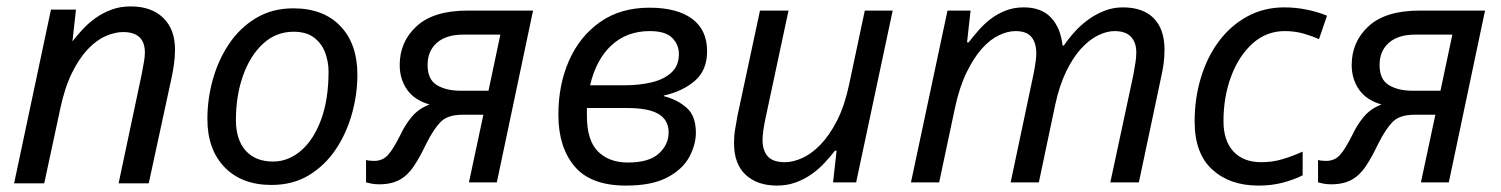

<svg xmlns="http://www.w3.org/2000/svg" viewBox="-20 -569 4684 599"><path d="M139 -539H217L206 -440Q220 -458 238 -477.5Q256 -497 278.5 -513Q301 -529 328 -539Q355 -549 388 -549Q452 -549 489 -513.5Q526 -478 526 -414Q526 -391 522.5 -367Q519 -343 515 -325L444 3H350L422 -337Q426 -360 429 -375.5Q432 -391 432 -405Q432 -469 364 -469Q339 -469 310 -456.5Q281 -444 254 -415.5Q227 -387 204.5 -341.5Q182 -296 168 -230L118 3H24Z M827 8Q734 8 680.5 -47.5Q627 -103 627 -198Q627 -260 644 -321Q661 -382 694.5 -432Q728 -482 778.5 -512.5Q829 -543 895 -543Q989 -543 1042 -487.5Q1095 -432 1095 -336Q1095 -275 1078 -214Q1061 -153 1027.5 -103Q994 -53 944 -22.5Q894 8 827 8ZM832 -65Q879 -65 918.5 -98.5Q958 -132 981.5 -195Q1005 -258 1005 -346Q1005 -376 994.5 -404.5Q984 -433 960 -451.5Q936 -470 896 -470Q841 -470 800.5 -432.5Q760 -395 738 -332.5Q716 -270 716 -195Q716 -133 746.5 -99Q777 -65 832 -65Z M1163 6Q1150 6 1139.5 4Q1129 2 1122 0V-70Q1132 -67 1147 -67Q1173 -67 1189.5 -84.5Q1206 -102 1229 -148Q1244 -180 1265 -205Q1286 -230 1320 -243Q1272 -257 1249.5 -290Q1227 -323 1227 -366Q1227 -439 1280 -487.5Q1333 -536 1439 -536H1643L1530 0H1443L1488 -211H1423Q1376 -211 1354 -188Q1332 -165 1309 -119Q1290 -79 1271.5 -51Q1253 -23 1227.5 -8.5Q1202 6 1163 6ZM1416 -286H1504L1541 -461H1425Q1372 -461 1343 -435.5Q1314 -410 1314 -366Q1314 -321 1343 -303.5Q1372 -286 1416 -286Z M1933 10Q1823 10 1772.5 -50Q1722 -110 1722 -211Q1722 -305 1755.5 -380.5Q1789 -456 1852.5 -500.5Q1916 -545 2006 -545Q2092 -545 2139 -510.5Q2186 -476 2186 -409Q2186 -350 2148 -317Q2110 -284 2051 -271V-269Q2094 -258 2122.5 -232.5Q2151 -207 2151 -155Q2151 -118 2130.5 -79.5Q2110 -41 2062 -15.5Q2014 10 1933 10ZM1821 -303H1930Q1974 -303 2012.5 -312Q2051 -321 2074.5 -342.5Q2098 -364 2098 -400Q2098 -430 2077 -451Q2056 -472 2007 -472Q1936 -472 1888 -428Q1840 -384 1821 -303ZM1939 -62Q2005 -62 2035.5 -90Q2066 -118 2066 -156Q2066 -194 2035 -213Q2004 -232 1937 -232H1811V-208Q1811 -131 1845.5 -96.5Q1880 -62 1939 -62Z M2270 -123Q2270 -146 2273.5 -166Q2277 -186 2281 -209L2351 -536H2440L2368 -199Q2359 -156 2359 -132Q2359 -100 2375 -81.5Q2391 -63 2429 -63Q2454 -63 2483 -76Q2512 -89 2540 -118Q2568 -147 2591.5 -193Q2615 -239 2629 -305L2678 -536H2765L2651 0H2579L2590 -99H2585Q2571 -81 2553 -61.5Q2535 -42 2512.5 -26Q2490 -10 2463 0Q2436 10 2404 10Q2343 10 2306.5 -23.5Q2270 -57 2270 -123Z M2936 -536H3008L2997 -437H3002Q3016 -455 3033 -474.5Q3050 -494 3071 -510Q3092 -526 3117.5 -536Q3143 -546 3174 -546Q3229 -546 3259 -514Q3289 -482 3295 -427H3299Q3314 -449 3333 -470Q3352 -491 3375.5 -508Q3399 -525 3426 -535.5Q3453 -546 3483 -546Q3546 -546 3579.5 -512Q3613 -478 3613 -414Q3613 -390 3610 -369Q3607 -348 3602 -326L3533 0H3444L3516 -336Q3520 -358 3522.5 -374.5Q3525 -391 3525 -406Q3525 -436 3508.5 -454Q3492 -472 3457 -472Q3433 -472 3405.5 -458.5Q3378 -445 3352.5 -417Q3327 -389 3306 -345.5Q3285 -302 3272 -242L3221 0H3133L3204 -336Q3213 -381 3213 -402Q3213 -435 3198 -453.5Q3183 -472 3148 -472Q3124 -472 3096.5 -459Q3069 -446 3043.5 -417.5Q3018 -389 2995.5 -343Q2973 -297 2959 -231L2910 0H2822Z M3906 10Q3817 10 3762 -40Q3707 -90 3707 -190Q3707 -262 3726.5 -326.5Q3746 -391 3782.5 -440Q3819 -489 3871 -517.5Q3923 -546 3987 -546Q4022 -546 4056.5 -539Q4091 -532 4120 -520L4095 -447Q4075 -456 4047.5 -464Q4020 -472 3988 -472Q3931 -472 3888 -433.5Q3845 -395 3821 -331Q3797 -267 3797 -191Q3797 -130 3828 -96.5Q3859 -63 3915 -63Q3950 -63 3981.5 -72.5Q4013 -82 4044 -96V-22Q4016 -8 3981.5 1Q3947 10 3906 10Z M4133 6Q4120 6 4109.5 4Q4099 2 4092 0V-70Q4102 -67 4117 -67Q4143 -67 4159.5 -84.5Q4176 -102 4199 -148Q4214 -180 4235 -205Q4256 -230 4290 -243Q4242 -257 4219.5 -290Q4197 -323 4197 -366Q4197 -439 4250 -487.5Q4303 -536 4409 -536H4613L4500 0H4413L4458 -211H4393Q4346 -211 4324 -188Q4302 -165 4279 -119Q4260 -79 4241.5 -51Q4223 -23 4197.5 -8.5Q4172 6 4133 6ZM4386 -286H4474L4511 -461H4395Q4342 -461 4313 -435.5Q4284 -410 4284 -366Q4284 -321 4313 -303.5Q4342 -286 4386 -286Z"/></svg>

Font: BC Sans
Style: Italic
Weight: 400
Italic angle: -12°
Designer: Monotype Design Team
Designer: Province of B.C.
Foundry: Monotype Imaging Inc.
Version: Version 2.000;GOOG;noto-source:20170915:90ef993387c0